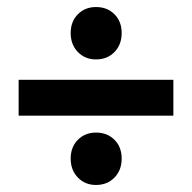

<svg xmlns="http://www.w3.org/2000/svg" viewBox="-20 -604 545 546"><path d="M253 -435Q222 -435 201.5 -456Q181 -477 181 -510Q181 -543 201.5 -563.5Q222 -584 253 -584Q285 -584 305.5 -563.5Q326 -543 326 -510Q326 -477 305.5 -456Q285 -435 253 -435ZM33 -377H473V-275H33ZM253 -78Q222 -78 201.5 -99Q181 -120 181 -153Q181 -186 201.5 -206.5Q222 -227 253 -227Q285 -227 305.5 -206.5Q326 -186 326 -153Q326 -120 305.5 -99Q285 -78 253 -78Z"/></svg>

Font: Argentum Sans SemiBold
Style: Regular
Weight: 600
Designer: Julieta Ulanovsky (Modified by Cristiano Sobral)
Foundry: Julieta Ulanovsky
Version: Version 5.001;November 22, 2018;FontCreator 11.5.0.2425 64-b